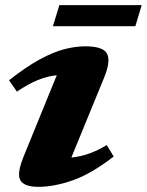

<svg xmlns="http://www.w3.org/2000/svg" viewBox="-20 -711 569 744"><path d="M72.5 -107 200 -419.5Q163 -415.5 127 -401Q91 -386.5 45.5 -356L15 -400Q82.5 -453 135.2 -481.5Q188 -510 230.8 -520.8Q273.5 -531.5 310.5 -531.5Q380 -531.5 394.8 -502.8Q409.5 -474 384 -411.5L256.5 -100.5Q325.5 -107 393.5 -149L420.5 -104.5Q334 -37.5 261.8 -12.2Q189.5 13 128.5 13Q74 13 59 -12.2Q44 -37.5 72.5 -107ZM185 -609.5 210 -691H529L504.5 -609.5Z"/></svg>

Font: Newsreader Caption
Style: Bold Italic
Weight: 700
Italic angle: -17°
Designer: Hugues Gentile
Foundry: Production Type
Version: Version 1.001